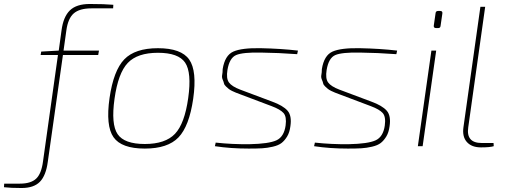

<svg xmlns="http://www.w3.org/2000/svg" viewBox="-148 -734 2545 964"><path d="M420 -692H311Q251 -692 222 -666.5Q193 -641 185 -580L171 -480H349L345 -458H168L92 78Q83 147 52.5 178.5Q22 210 -40 210Q-95 210 -128 206L-127 188H-48Q7 188 33.5 163Q60 138 68 76L143 -458H56L59 -475L147 -480L161 -582Q170 -650 203 -682Q236 -714 303 -714Q376 -714 421 -710Z M645 -492Q762 -492 802 -435Q842 -378 822 -238Q802 -100 748 -44Q694 12 579 12Q462 12 422 -45Q382 -102 402 -242Q422 -380 476 -436Q530 -492 645 -492ZM427 -238Q409 -110 442.5 -60.5Q476 -11 579 -11Q682 -11 730.5 -62Q779 -113 797 -242Q815 -370 781.5 -419.5Q748 -469 645 -469Q542 -469 493.5 -418Q445 -367 427 -238Z M1216 -201 1057 -261Q1044 -266 1036 -269Q1028 -272 1017 -277.5Q1006 -283 1000.5 -287.5Q995 -292 986.5 -300Q978 -308 976.5 -315.5Q975 -323 970 -334.5Q965 -346 967.5 -358Q970 -370 970 -387Q981 -456 1023.5 -475Q1066 -494 1162 -492Q1262 -490 1348 -480L1344 -462Q1249 -469 1163 -470Q1071 -472 1037.5 -457.5Q1004 -443 994 -383Q987 -340 1001.5 -320Q1016 -300 1058 -284L1218 -224Q1273 -204 1295.5 -178.5Q1318 -153 1310 -100Q1306 -69 1293.5 -48.5Q1281 -28 1265.5 -16Q1250 -4 1222 2.5Q1194 9 1168.5 10.5Q1143 12 1101 12Q1010 12 931 0L935 -18Q1018 -9 1105 -10Q1202 -12 1240 -29.5Q1278 -47 1286 -104Q1292 -148 1275.5 -166.5Q1259 -185 1216 -201Z M1714 -201 1555 -261Q1542 -266 1534 -269Q1526 -272 1515 -277.5Q1504 -283 1498.5 -287.5Q1493 -292 1484.5 -300Q1476 -308 1474.5 -315.5Q1473 -323 1468 -334.5Q1463 -346 1465.5 -358Q1468 -370 1468 -387Q1479 -456 1521.5 -475Q1564 -494 1660 -492Q1760 -490 1846 -480L1842 -462Q1747 -469 1661 -470Q1569 -472 1535.5 -457.5Q1502 -443 1492 -383Q1485 -340 1499.5 -320Q1514 -300 1556 -284L1716 -224Q1771 -204 1793.5 -178.5Q1816 -153 1808 -100Q1804 -69 1791.5 -48.5Q1779 -28 1763.5 -16Q1748 -4 1720 2.5Q1692 9 1666.5 10.5Q1641 12 1599 12Q1508 12 1429 0L1433 -18Q1516 -9 1603 -10Q1700 -12 1738 -29.5Q1776 -47 1784 -104Q1790 -148 1773.5 -166.5Q1757 -185 1714 -201Z M2052 -679H2062Q2075 -679 2073 -666L2064 -604Q2063 -593 2052 -593H2042Q2028 -593 2030 -606L2039 -668Q2040 -679 2052 -679ZM1974 0H1950L2018 -480H2042Z M2288 -700 2203 -95Q2191 -16 2271 -16H2330L2331 0Q2312 6 2267 6Q2220 6 2196 -21Q2172 -48 2179 -96L2264 -700Z"/></svg>

Font: Exo 2.0 Thin
Style: Italic
Weight: 250
Italic angle: -8°
Designer: Natanael Gama
Version: Version 1.001;PS 001.001;hotconv 1.0.70;makeotf.lib2.5.58329